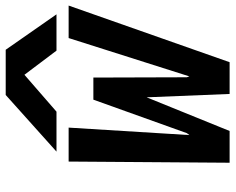

<svg xmlns="http://www.w3.org/2000/svg" viewBox="-94 -710 805 656"><g transform="rotate(-90 308.0 -382.5)"><path d="M83.5 -550H199.5L174 -137.5L180.5 -146L295 -465.5H370.5L371.5 -146L374.5 -137.5L505.5 -550H616.5L423 0H314.5L303 -283.5L188 0H79.5ZM311 -765H465.5L586.5 -591.5H462.5L380 -701L254 -591.5H117.5Z"/></g></svg>

Font: JuliaMono SemiBoldItalic
Style: Regular
Weight: 600
Italic angle: -9°
Monospace: yes
Designer: cormullion
Foundry: corm
Version: Version 0.049; ttfautohint (v1.8.4)